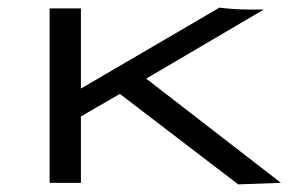

<svg xmlns="http://www.w3.org/2000/svg" viewBox="-20 -479 790 503"><path d="M604 4 294 -233 192 -174V0H110V-457H192V-247L555 -459Q593 -454 636 -454H671L363 -273L716 0Z"/></svg>

Font: Inconsolata ExtraExpanded Thin
Style: Regular
Weight: 100
Width: 8
Monospace: yes
Designer: Raph Levien, Cyreal, Brenton Simpson
Foundry: Raph Levien, Cyreal, Google
Version: Version 3.100; ttfautohint (v1.8.4.7-5d5b)